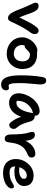

<svg xmlns="http://www.w3.org/2000/svg" viewBox="1218 -1940 811 3286"><g transform="rotate(90 1623.0 -297.5)"><path d="M287.1 -29.8Q261.2 -29.8 242.2 -44.2Q223.1 -58.6 202.1 -90.8Q172.9 -134.3 107.9 -305.2Q87.4 -357.4 65.2 -401.9Q43 -446.3 34.9 -465.8Q26.9 -485.4 26.9 -507.8Q26.9 -527.8 40.3 -540.5Q53.7 -553.2 81.1 -553.2Q123.5 -553.2 150.4 -522.2Q177.2 -491.2 200.2 -432.1Q205.1 -418.9 218 -382.6Q231 -346.2 238.3 -325.9Q245.6 -305.7 257.6 -275.6Q269.5 -245.6 279.8 -222.2Q289.1 -241.2 310.5 -287.4Q332 -333.5 342.8 -354.2Q353.5 -375 371.8 -409.2Q390.1 -443.4 408.7 -470Q427.2 -496.6 449.2 -522.9Q473.6 -553.2 508.8 -553.2Q532.2 -553.2 548.1 -534.2Q564 -515.1 564 -490.2Q564 -454.1 545.9 -428.2Q483.4 -341.3 444.6 -271Q405.8 -200.7 347.2 -73.2Q335 -48.8 322 -39.3Q309.1 -29.8 287.1 -29.8Z M905.8 -7.8Q780.8 -7.8 700.2 -83Q619.6 -158.2 619.6 -273.9Q619.6 -324.2 641.6 -373Q663.6 -421.9 696.8 -456.1Q730 -490.2 769.5 -511.2Q809.1 -532.2 843.8 -532.2Q863.8 -532.2 877 -524.9Q880.4 -525.4 886.2 -526.1Q892.1 -526.9 896.7 -527.3Q901.4 -527.8 905.8 -527.8Q1025.4 -527.8 1093.5 -460.7Q1161.6 -393.6 1161.6 -277.8Q1161.6 -202.6 1128.2 -140.6Q1094.7 -78.6 1035.9 -43.2Q977.1 -7.8 905.8 -7.8ZM751 -272.9Q751 -207.5 792 -168.2Q833 -128.9 900.9 -128.9Q959.5 -128.9 995.1 -169.2Q1030.8 -209.5 1030.8 -275.9Q1030.8 -335 1000.2 -369.9Q969.7 -404.8 918 -404.8Q894.5 -404.8 878.7 -394.8Q862.8 -384.8 838.9 -360.8Q834 -356 825.7 -347.4Q817.4 -338.9 814 -335.4Q810.5 -332 804.4 -326.9Q798.3 -321.8 793.9 -320.1Q789.6 -318.4 783.2 -316.7Q776.9 -314.9 769.5 -314.9Q768.1 -314.9 764.6 -315.4Q761.2 -315.9 759.8 -315.9Q751 -295.9 751 -272.9Z M1429.7 87.9Q1405.3 87.9 1385.5 82.3Q1365.7 76.7 1343 56.4Q1320.3 36.1 1305.2 2.2Q1290 -31.7 1279.8 -93.8Q1269.5 -155.8 1269.5 -240.2Q1269.5 -449.7 1298.3 -617.2Q1304.7 -652.8 1318.8 -668Q1333 -683.1 1358.4 -683.1Q1426.3 -683.1 1426.3 -579.1Q1426.3 -553.2 1414.3 -440.9Q1402.3 -328.6 1402.3 -220.2Q1402.3 -165 1405.8 -127.9Q1409.2 -90.8 1415.5 -72.5Q1421.9 -54.2 1429.2 -47.1Q1436.5 -40 1446.3 -40Q1457.5 -40 1468.3 -43Q1479 -45.9 1484.4 -45.9Q1526.4 -45.9 1526.4 3.9Q1526.4 41.5 1498.8 64.7Q1471.2 87.9 1429.7 87.9Z M1743.2 -47.9Q1668 -47.9 1622.6 -92Q1577.1 -136.2 1577.1 -209Q1577.1 -271 1603 -336.2Q1628.9 -401.4 1670.4 -453.1Q1711.9 -504.9 1768.8 -537.8Q1825.7 -570.8 1883.3 -570.8Q1917 -570.8 1938.5 -550.3Q1960 -529.8 1960 -494.1Q1960 -487.8 1959 -485.8Q1961.9 -486.8 1968.3 -486.8Q2001.5 -486.8 2025.4 -467.3Q2049.3 -447.8 2058.1 -416Q2072.8 -364.3 2079.3 -343.5Q2085.9 -322.8 2100.1 -286.6Q2114.3 -250.5 2131.6 -223.1Q2148.9 -195.8 2174.3 -166Q2185.5 -153.8 2186.8 -133.8Q2188 -113.8 2180.7 -95.5Q2173.3 -77.1 2157.5 -64Q2141.6 -50.8 2122.1 -50.8Q2092.8 -50.8 2076.2 -73.2Q2040.5 -119.6 2018.6 -158.9Q1996.6 -198.2 1980 -254.9Q1960 -199.2 1932.4 -158.2Q1904.8 -117.2 1873.5 -93.8Q1842.3 -70.3 1809.8 -59.1Q1777.3 -47.9 1743.2 -47.9ZM1706.1 -199.2Q1706.1 -185.1 1707 -179.2Q1722.7 -173.8 1745.1 -173.8Q1802.2 -173.8 1847.9 -243.4Q1893.6 -313 1913.1 -439.9Q1914.6 -448.2 1918 -457Q1856.4 -444.8 1807.6 -405.5Q1758.8 -366.2 1732.4 -311.8Q1706.1 -257.3 1706.1 -199.2Z M2281.7 -73.2Q2281.7 -290.5 2250.5 -382.8Q2237.3 -420.4 2237.3 -445.8Q2237.3 -466.3 2250 -478.3Q2262.7 -490.2 2289.6 -490.2Q2330.1 -490.2 2355 -454.3Q2379.9 -418.5 2390.6 -330.1Q2430.2 -411.6 2489.7 -454.3Q2549.3 -497.1 2610.4 -497.1Q2644 -497.1 2660.4 -479.2Q2676.8 -461.4 2676.8 -430.2Q2676.8 -408.2 2662.6 -391.6Q2648.4 -375 2616.7 -361.8Q2565.4 -342.3 2528.8 -312.5Q2492.2 -282.7 2470.2 -242.7Q2448.2 -202.6 2436.8 -159.4Q2425.3 -116.2 2419.4 -60.1Q2414.6 -10.3 2398.7 8.3Q2382.8 26.9 2351.6 26.9Q2320.3 26.9 2301 -1Q2281.7 -28.8 2281.7 -73.2Z M2942.4 55.2Q2821.8 55.2 2762 -4.6Q2702.1 -64.5 2702.1 -165Q2702.1 -207.5 2714.6 -250.7Q2727.1 -293.9 2752 -332.8Q2776.9 -371.6 2810.3 -401.9Q2843.8 -432.1 2888.9 -450Q2934.1 -467.8 2984.4 -467.8Q3066.9 -467.8 3115.5 -425.5Q3164.1 -383.3 3164.1 -304.2Q3164.1 -250 3129.4 -211.9Q3094.7 -173.8 3038.6 -156Q2982.4 -138.2 2911.1 -138.2Q2856.9 -138.2 2830.1 -154.8V-147Q2830.1 -103 2854 -79.6Q2877.9 -56.2 2933.1 -56.2Q2984.4 -56.2 3027.1 -67.9Q3069.8 -79.6 3092 -93.5Q3114.3 -107.4 3135.7 -119.1Q3157.2 -130.9 3171.4 -130.9Q3189 -130.9 3197 -120.1Q3205.1 -109.4 3205.1 -86.9Q3205.1 -62.5 3184.8 -37.4Q3164.6 -12.2 3130.6 8.3Q3096.7 28.8 3046.9 42Q2997.1 55.2 2942.4 55.2ZM2984.4 -351.1Q2936.5 -351.1 2898.4 -315.7Q2860.4 -280.3 2842.3 -225.1Q2875.5 -220.2 2898.4 -220.2Q2957.5 -220.2 2999.3 -242.4Q3041 -264.6 3041 -298.8Q3041 -325.2 3027.6 -338.1Q3014.2 -351.1 2984.4 -351.1Z"/></g></svg>

Font: Shantell Sans Bouncy
Style: Regular
Weight: 600
Designer: Stephen Nixon, Anya Danilova, Shantell Martin
Foundry: Arrow Type
Version: Version 1.006;[9816181b4]